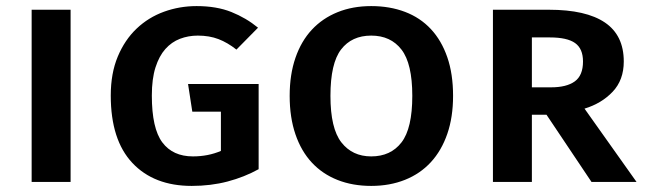

<svg xmlns="http://www.w3.org/2000/svg" viewBox="-20 -598 2120 631"><path d="M84 0V-566H212V0Z M610 13Q486 13 415 -62.5Q344 -138 344 -284Q344 -357 367 -412Q390 -467 429 -504Q468 -541 519 -559.5Q570 -578 626 -578Q692 -578 740.5 -558.5Q789 -539 828 -507L757 -435Q728 -458 698 -469.5Q668 -481 630 -481Q599 -481 571.5 -470.5Q544 -460 523.5 -437Q503 -414 491 -376.5Q479 -339 479 -284Q479 -176 513.5 -130Q548 -84 614 -84Q664 -84 706 -102V-231H612L598 -322H830V-42Q783 -16 728 -1.5Q673 13 610 13Z M1469 -283Q1469 -213 1450 -158Q1431 -103 1396 -65Q1361 -27 1311 -7Q1261 13 1200 13Q1139 13 1089.5 -6.5Q1040 -26 1005 -63.5Q970 -101 951 -156.5Q932 -212 932 -283Q932 -353 951 -408Q970 -463 1005 -500.5Q1040 -538 1089.5 -558Q1139 -578 1200 -578Q1261 -578 1311 -559Q1361 -540 1396 -502.5Q1431 -465 1450 -410Q1469 -355 1469 -283ZM1335 -283Q1335 -389 1299.5 -435Q1264 -481 1200 -481Q1136 -481 1101 -435.5Q1066 -390 1066 -283Q1066 -176 1102 -130Q1138 -84 1200 -84Q1264 -84 1299.5 -130Q1335 -176 1335 -283Z M2030 -396Q2030 -335 1993.5 -296.5Q1957 -258 1901 -241L2072 0H1924L1776 -221H1728V0H1600V-566H1784Q1906 -566 1968 -524Q2030 -482 2030 -396ZM1896 -396Q1896 -438 1870 -456.5Q1844 -475 1787 -475H1728V-311H1791Q1842 -311 1869 -330.5Q1896 -350 1896 -396Z"/></svg>

Font: Qnwhxotralxmqkhsjrfbfhwcoqn
Style: Regular
Weight: 500
Designer: Carrois Corporate & Edenspiekermann
Foundry: Carrois Corporate GbR & Edenspiekermann AG
Version: Version 2.001